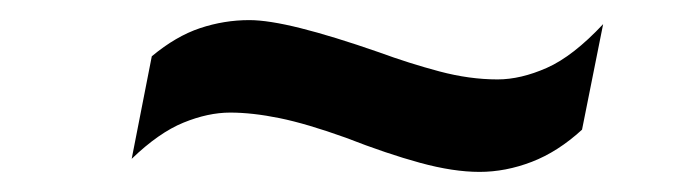

<svg xmlns="http://www.w3.org/2000/svg" viewBox="-20 -446 691 191"><path d="M457 -275Q431 -275 398 -284Q365 -293 324 -309Q285 -323 258 -328.5Q231 -334 209 -334Q187 -334 162.5 -324Q138 -314 111 -288L131 -390Q155 -410 179 -418Q203 -426 228 -426Q247 -426 279 -418Q311 -410 357 -394Q387 -383 417 -375Q447 -367 475 -367Q498 -367 524 -378.5Q550 -390 580 -422L559 -317Q535 -295 509 -285Q483 -275 457 -275Z"/></svg>

Font: REM Medium
Style: Italic
Weight: 500
Italic angle: -11°
Designer: Octavio Pardo
Foundry: Ashler Design
Version: Version 1.005;gftools[0.9.28]